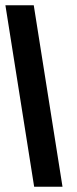

<svg xmlns="http://www.w3.org/2000/svg" viewBox="-46 -708 292 728"><path d="M191 0 82 -688H-25.5L83.5 0Z"/></svg>

Font: Font.Observer
Style: Regular
Weight: 500
Italic angle: 9°
Version: Version 1.001;FEAKit 1.0